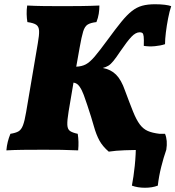

<svg xmlns="http://www.w3.org/2000/svg" viewBox="-20 -705 826 904"><path d="M10 3Q12 -19 16.5 -37Q21 -55 29 -75Q54 -79 67 -86.5Q80 -94 88 -114.5Q96 -135 103 -177L158 -501Q165 -540 164 -560Q163 -580 150.5 -588.5Q138 -597 109 -601Q106 -618 105.5 -638.5Q105 -659 108 -679Q145 -677 186.5 -676.5Q228 -676 276 -676Q315 -676 359.5 -676.5Q404 -677 448 -679Q448 -660 445 -640.5Q442 -621 434 -601Q407 -598 393 -589.5Q379 -581 371.5 -556.5Q364 -532 355 -481L339 -391Q365 -392 384 -402Q403 -412 426 -439Q449 -466 487 -518Q525 -570 551.5 -602.5Q578 -635 601 -653Q624 -671 649.5 -678Q675 -685 710 -685Q736 -685 756 -682.5Q776 -680 786 -676Q778 -652 771.5 -618.5Q765 -585 761 -552.5Q757 -520 757 -497Q736 -490 709 -487.5Q682 -485 657 -489Q658 -520 656.5 -533Q655 -546 650.5 -549.5Q646 -553 638 -553Q619 -553 599 -532Q579 -511 547 -464Q527 -434 514 -418Q501 -402 490 -395.5Q479 -389 464 -385Q502 -378 526.5 -353.5Q551 -329 568 -280Q591 -218 606.5 -179.5Q622 -141 638 -119.5Q654 -98 675.5 -88.5Q697 -79 731 -75Q731 -37 711 0Q686 0 647 0.5Q608 1 566.5 2.5Q525 4 492 9Q463 -16 448 -43.5Q433 -71 422 -110.5Q411 -150 391 -210Q383 -234 374.5 -257.5Q366 -281 354.5 -297.5Q343 -314 326 -316L303 -180Q296 -138 297 -117Q298 -96 310 -88Q322 -80 346 -75Q349 -56 349.5 -37Q350 -18 348 3Q305 1 269.5 0.5Q234 0 185 0Q130 0 87.5 0.5Q45 1 10 3ZM601 169Q609 128 614.5 75.5Q620 23 620 -35L675 -75H757Q770 -44 763 0Q750 37 739 81Q728 125 723 169Q697 179 662.5 179Q628 179 601 169Z"/></svg>

Font: Vollkorn Black
Style: Italic
Weight: 900
Italic angle: -11°
Designer: Friedrich Althausen
Foundry: Friedrich Althausen
Version: Version 5.000; ttfautohint (v1.8.3)